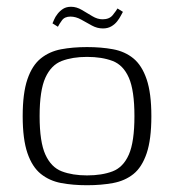

<svg xmlns="http://www.w3.org/2000/svg" viewBox="-20 -542 514 567"><path d="M237 5Q195 5 160.5 -1.5Q126 -8 100.5 -28.5Q75 -49 61 -90Q47 -131 47 -199Q47 -267 61 -308Q75 -349 100.5 -369.5Q126 -390 160.5 -396.5Q195 -403 237 -403Q279 -403 314 -396.5Q349 -390 374 -369.5Q399 -349 413 -308Q427 -267 427 -199Q427 -130 413 -89Q399 -48 374 -28Q349 -8 314 -1.5Q279 5 237 5ZM237 -24Q281 -24 312.5 -36Q344 -48 360.5 -85.5Q377 -123 377 -199Q377 -275 360.5 -312.5Q344 -350 312.5 -362Q281 -374 237 -374Q194 -374 162.5 -362Q131 -350 114 -312.5Q97 -275 97 -199Q97 -123 114 -85.5Q131 -48 162.5 -36Q194 -24 237 -24ZM284 -458Q267 -458 251.5 -466.5Q236 -475 220 -484Q204 -493 188 -493Q171 -493 163 -482Q155 -471 151 -463L135 -473Q137 -477 140 -484.5Q143 -492 150 -501Q157 -510 166.5 -516Q176 -522 190 -522Q206 -522 222 -512.5Q238 -503 253 -494Q268 -485 283 -485Q303 -485 313 -497.5Q323 -510 327 -517L343 -507Q341 -504 337 -496Q333 -488 326 -479Q319 -470 308.5 -464Q298 -458 284 -458Z"/></svg>

Font: Genos Thin Light
Style: Regular
Weight: 300
Version: Version 1.010